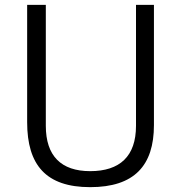

<svg xmlns="http://www.w3.org/2000/svg" viewBox="-20 -762 744 792"><path d="M615 -742H541V-243C541 -117 474 -56 352 -56C232 -56 169 -119 169 -243V-742H92V-258C92 -81 170 10 352 10C534 10 615 -79 615 -246Z"/></svg>

Font: Cheyenne Sans Light
Style: Regular
Weight: 300
Designer: The Public Sans project authors (U.S. Web Design System), Libre Franklin designed by Pablo Impallari and Rodrigo Fuenzal
Foundry: The Cheyenne Sans Project Authors
Version: Version 2.007